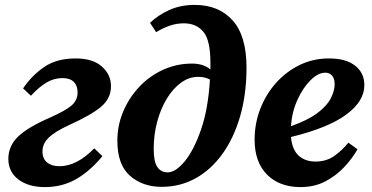

<svg xmlns="http://www.w3.org/2000/svg" viewBox="-20 -747 1515 782"><path d="M163 15Q96 15 55 -16Q14 -47 14 -100Q14 -153 54.5 -191.5Q95 -230 188 -270Q246 -296 271 -317Q296 -338 296 -371Q296 -398 280.5 -413.5Q265 -429 234 -429Q200 -429 169 -410.5Q138 -392 106 -357L74 -387Q110 -440 160.5 -474.5Q211 -509 288 -509Q358 -509 395 -476Q432 -443 432 -396Q432 -346 391.5 -312Q351 -278 260 -237Q202 -210 177.5 -185.5Q153 -161 153 -131Q153 -100 172 -85Q191 -70 222 -70Q293 -70 364 -143L397 -111Q348 -51 291 -18Q234 15 163 15Z M606 -140Q606 -88 621 -66.5Q636 -45 663 -45Q695 -45 732 -89.5Q769 -134 798.5 -218.5Q828 -303 835 -423Q815 -434 787 -434Q750 -434 717 -410Q684 -386 659 -344.5Q634 -303 620 -250.5Q606 -198 606 -140ZM638 14Q561 14 509.5 -31Q458 -76 458 -174Q458 -236 481.5 -292Q505 -348 546.5 -392.5Q588 -437 643.5 -462.5Q699 -488 762 -488Q809 -488 837 -464Q837 -471 837 -477.5Q837 -484 837 -491Q837 -584 808 -618Q779 -652 729 -652Q699 -652 671.5 -642.5Q644 -633 616 -616L591 -654Q623 -685 669 -706Q715 -727 773 -727Q871 -727 927.5 -664Q984 -601 984 -472Q984 -364 958.5 -275Q933 -186 886.5 -121Q840 -56 777 -21Q714 14 638 14Z M1305 -451Q1276 -451 1245 -420.5Q1214 -390 1191.5 -340.5Q1169 -291 1165 -233Q1233 -257 1272 -286Q1311 -315 1327 -346Q1343 -377 1343 -404Q1343 -427 1332.5 -439Q1322 -451 1305 -451ZM1204 15Q1118 15 1067.5 -36Q1017 -87 1017 -178Q1017 -244 1040 -303.5Q1063 -363 1104 -409Q1145 -455 1200 -482Q1255 -509 1320 -509Q1389 -509 1426.5 -479.5Q1464 -450 1464 -400Q1464 -335 1390.5 -280.5Q1317 -226 1165 -189Q1170 -137 1196.5 -113Q1223 -89 1265 -89Q1309 -89 1341 -111.5Q1373 -134 1399 -166L1436 -139Q1416 -103 1383 -67.5Q1350 -32 1305.5 -8.5Q1261 15 1204 15Z"/></svg>

Font: Source Serif 4 SmText
Style: Bold Italic
Weight: 700
Italic angle: -12°
Designer: Frank Grießhammer
Foundry: Adobe
Version: Version 4.005;hotconv 1.1.0;makeotfexe 2.6.0